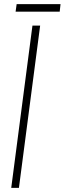

<svg xmlns="http://www.w3.org/2000/svg" viewBox="-20 -903 311 923"><path d="M71 0H34L136 -780H173ZM267 -847H55L60 -883H271Z"/></svg>

Font: Tanohe Sans ExtraLight
Style: Italic
Weight: 200
Designer: Village Type and Design LLC & Cristiano Sobral
Foundry: Cooper Hewitt Smithsonian Design Museum
Version: Version 1.00;September 29, 2021;FontCreator 13.0.0.2655 64-b